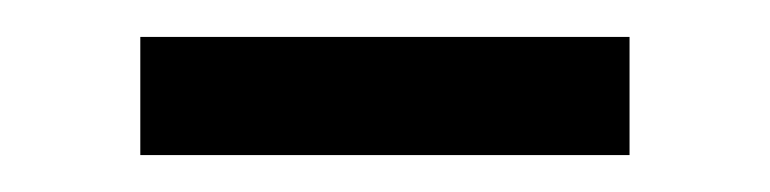

<svg xmlns="http://www.w3.org/2000/svg" viewBox="-20 -307 417 104"><path d="M56 -287H321V-223H56Z"/></svg>

Font: Bai Jamjuree
Style: Regular
Weight: 400
Designer: Katatrad Aksorn Co.,Ltd.
Foundry: Cadson Demak Co.,Ltd.
Version: Version 1.000; ttfautohint (v1.6)